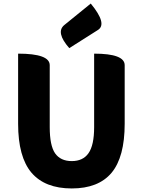

<svg xmlns="http://www.w3.org/2000/svg" viewBox="-20 -1047 803 1081"><path d="M384 14Q233 14 157 -75Q82 -164 82 -350V-745Q260 -745 260 -680V-331Q260 -228 290 -184Q321 -140 384 -140Q447 -140 478 -184Q510 -229 510 -331V-745Q682 -745 682 -680V-350Q682 -163 608 -74Q534 14 384 14ZM370 -776Q292 -865 342 -906L491 -1027Q586 -912 531 -878Z"/></svg>

Font: Swei Half Moon CJK SC
Style: Black
Weight: 900
Version: Version 2.071